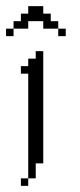

<svg xmlns="http://www.w3.org/2000/svg" viewBox="-68 -459 259 625"><path d="M0 146V121.6H23.9V146ZM23.9 121.6V-219.2H0V-243.7H23.9V-268.1H48.3V-292.5H72.8V72.8H48.3V121.6ZM-48.3 -341.3V-365.7H-23.9V-341.3ZM121.6 -341.3V-365.7H146V-341.3ZM-23.9 -365.7V-390.1H0V-414.6H23.9V-439H72.8V-414.6H97.2V-390.1H121.6V-365.7H72.8V-390.1H23.9V-365.7Z"/></svg>

Font: FS Mondwest Regular
Style: Regular
Weight: 400
Designer: NZWStudios2024
Foundry: https://fontstruct.com
Version: Version 1.0